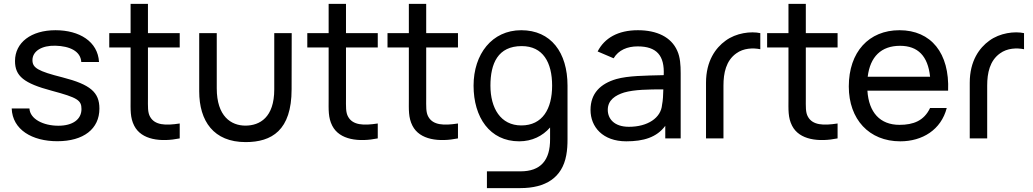

<svg xmlns="http://www.w3.org/2000/svg" viewBox="-20 -710 5298 985"><path d="M274 14.5C408.5 14.5 490 -48.5 490 -153C490 -236.5 443.5 -276.5 301 -313C174 -345 146.5 -362 146.5 -401.5C146.5 -447.5 194.5 -477.5 264.5 -475.5C338 -473.5 393.5 -447.5 397 -392H488C482 -497 387.5 -555 264.5 -555C140 -555 57 -492 57 -397C57 -319.5 102.5 -282.5 245.5 -244.5C377.5 -209 398 -196 398 -150.5C398 -97.5 353 -65 279.5 -65C201.5 -65 134 -99.5 131 -153.5H40C44 -44.5 145 14.5 274 14.5Z M902 0V-76.5C828 -65 774 -68 750 -111C737 -133.5 739 -163.5 739 -208V-466.5H902V-540H739V-690H650V-540H540.5V-466.5H650V-204C650 -148 647 -107 668.5 -65C706 8.5 805.5 19.5 902 0Z M1240 19C1374 19 1476 -41 1476 -252L1476.5 -540H1387V-251.5C1387 -107.5 1313 -66 1239.5 -65.5C1165.5 -65.5 1092 -113 1092 -257V-540H1002V-241.5C1002 -89 1076 19 1240 19Z M1918 0V-76.5C1844 -65 1790 -68 1766 -111C1753 -133.5 1755 -163.5 1755 -208V-466.5H1918V-540H1755V-690H1666V-540H1556.5V-466.5H1666V-204C1666 -148 1663 -107 1684.5 -65C1722 8.5 1821.5 19.5 1918 0Z M2329.5 0V-76.5C2255.5 -65 2201.5 -68 2177.5 -111C2164.5 -133.5 2166.5 -163.5 2166.5 -208V-466.5H2329.5V-540H2166.5V-690H2077.5V-540H1968V-466.5H2077.5V-204C2077.5 -148 2074.5 -107 2096 -65C2133.5 8.5 2233 19.5 2329.5 0Z M2643.5 15C2709.5 15 2763.5 -12 2802 -56V2.5C2803 112.5 2753.5 169 2650.5 169H2478V255H2650C2779 255 2864 201.5 2885 86.5C2890 60 2891.5 33.5 2891.5 3.5V-270.5C2891.5 -441 2806.5 -555 2654 -555C2504 -555 2409.5 -432.5 2409.5 -270.5C2409.5 -108.5 2492.5 15 2643.5 15ZM2496 -270.5C2496 -384.5 2534.5 -473.5 2656.5 -473.5C2765.5 -473.5 2812.5 -390 2812.5 -270.5C2812.5 -152 2763.5 -66.5 2654.5 -66.5C2548 -66.5 2496 -155.5 2496 -270.5Z M3046 -446 3128 -411C3153.5 -453.5 3198.5 -472 3251.5 -472C3348.5 -472 3390 -425.5 3385 -324.5C3285 -322 3203.5 -321.5 3142 -304.5C3060 -280.5 3009.5 -231 3009.5 -146C3009.5 -59 3072 15 3193 15C3281 15 3349 -5 3393 -64.5V0H3472V-334C3472 -377 3469.5 -416.5 3454.5 -449.5C3423.5 -520 3350 -555 3252.5 -555C3150 -555 3081 -514.5 3046 -446ZM3098 -146.5C3098 -197 3137.5 -221.5 3182 -235.5C3234.5 -250.5 3306.5 -251.5 3383 -251.5C3382.5 -225.5 3381 -193.5 3376.5 -172.5C3371 -105 3302.5 -59.5 3206.5 -59.5C3129.5 -59.5 3098 -102 3098 -146.5Z M3602 -285.5V0H3691.5V-271C3691.5 -335 3704.5 -398.5 3757 -436C3794.5 -463.5 3843 -465 3880.5 -457.5V-540C3832.5 -550.5 3756.5 -541.5 3702 -501C3652 -465 3602 -398 3602 -285.5Z M4277 0V-76.5C4203 -65 4149 -68 4125 -111C4112 -133.5 4114 -163.5 4114 -208V-466.5H4277V-540H4114V-690H4025V-540H3915.5V-466.5H4025V-204C4025 -148 4022 -107 4043.5 -65C4081 8.5 4180.5 19.5 4277 0Z M4598.5 15C4712 15 4808 -44 4837 -156H4751.5C4720.5 -90.5 4666 -69.5 4594.5 -69.5C4495 -69.5 4437 -133 4430 -245H4844C4852 -437 4757 -555 4594.5 -555C4437.5 -555 4334.5 -443.5 4334.5 -266.5C4334.5 -97.5 4439 15 4598.5 15ZM4431.5 -316.5C4444 -419 4500.5 -475 4597.5 -475C4689 -475 4740.5 -422.5 4751.5 -316.5Z M4955 -285.5V0H5044.5V-271C5044.5 -335 5057.5 -398.5 5110 -436C5147.5 -463.5 5196 -465 5233.5 -457.5V-540C5185.5 -550.5 5109.5 -541.5 5055 -501C5005 -465 4955 -398 4955 -285.5Z"/></svg>

Font: Eudonet Medium
Style: Regular
Weight: 500
Designer: Mikhail Sharanda
Foundry: Mikhail Sharanda
Version: Version 4.503;Glyphs 3.1.2 (3151)